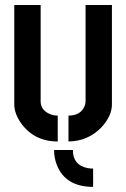

<svg xmlns="http://www.w3.org/2000/svg" viewBox="-20 -561 505 768"><path d="M352.5 186.5Q243.2 186.5 208 100.6Q196.3 71.3 196.3 39.1H271.5Q271.5 99.6 330.1 111.3Q341.8 113.3 352.5 113.3ZM37.1 -143.6V-541H142.6V-155.3Q142.6 -124 173.8 -107.4Q190.4 -98.6 210.9 -98.6V4.9Q116.2 4.9 63.5 -69.3Q37.1 -107.4 37.1 -143.6ZM253.9 4.9V-98.6Q302.7 -98.6 318.4 -136.7Q322.3 -146.5 322.3 -155.3V-541H427.7V-143.6Q427.7 -97.7 386.7 -52.7Q333 3.9 253.9 4.9Z"/></svg>

Font: Post No Bills Jaffna
Style: Bold
Weight: 700
Designer: Kosala Senevirathne, Siva Puranthara, Lasantha Premarathna, Tharique Azeez
Foundry: Mooniak
Version: Version 1.220 ; ttfautohint (v1.6)